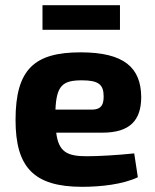

<svg xmlns="http://www.w3.org/2000/svg" viewBox="-20 -709 600 741"><path d="M443 -594V-689H144V-594ZM375 -197C482 -197 525 -245 525 -335C524 -448 459 -507 291 -507C112 -507 40 -441 40 -246C40 -64 110 12 297 12C367 12 454 3 512 -25L498 -117C431 -110 359 -106 314 -106C239 -106 206 -123 197 -197ZM194 -286C198 -379 222 -399 296 -399C360 -399 380 -383 380 -337C380 -309 374 -286 334 -286Z"/></svg>

Font: SnT
Style: Bold
Weight: 700
Designer: Natanael Gama
Version: Version 1.001;PS 001.001;hotconv 1.0.70;makeotf.lib2.5.58329